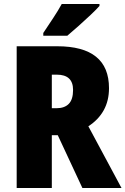

<svg xmlns="http://www.w3.org/2000/svg" viewBox="-20 -947 632 967"><path d="M268 -714Q529 -714 529 -503Q529 -440 502.5 -392Q476 -344 425 -311L592 0H395L271 -266H241V0H64V-714ZM266 -571H241V-402H265Q305 -402 326.5 -424Q348 -446 348 -494Q348 -571 266 -571ZM481 -917Q465 -899 436.5 -872Q408 -845 376.5 -817Q345 -789 319 -767H198V-781Q222 -817 247.5 -855.5Q273 -894 291 -927H481Z"/></svg>

Font: Noto Sans Gurmukhi UI Condensed Black
Style: Regular
Weight: 900
Width: 3
Designer: Jelle Bosma - Monotype Design Team
Foundry: Monotype Imaging Inc.
Version: Version 2.004; ttfautohint (v1.8.4.7-5d5b)